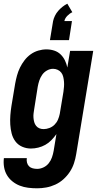

<svg xmlns="http://www.w3.org/2000/svg" viewBox="-32 -795 552 1038"><path d="M169 223Q144 223 120 220Q96 217 74.5 208.5Q53 200 35 185.5Q17 171 5.5 151.5Q-6 132 -10 108.5Q-14 85 -11 60H113Q111 72 114 84Q117 96 125 104Q133 112 145 115Q157 118 169 118Q186 118 203 110Q220 102 231.5 87.5Q243 73 249 55.5Q255 38 258 21L273 -70Q261 -53 246 -37.5Q231 -22 213 -12Q195 -2 175 3Q155 8 135 8Q110 8 87.5 -2Q65 -12 51 -31Q37 -50 31 -73.5Q25 -97 23.5 -122Q22 -147 24 -172.5Q26 -198 30 -223L50 -343Q54 -365 60 -387Q66 -409 76 -429.5Q86 -450 100.5 -469Q115 -488 134 -501.5Q153 -515 175 -521.5Q197 -528 219 -528Q241 -528 261 -521.5Q281 -515 295.5 -501Q310 -487 319 -468.5Q328 -450 332 -430L347 -520H472L380 38Q376 63 368 87.5Q360 112 345.5 134Q331 156 311 174Q291 192 267 203Q243 214 218 218.5Q193 223 169 223ZM204 -97Q219 -97 235 -103Q251 -109 263 -121Q275 -133 281.5 -148.5Q288 -164 291 -179L311 -299Q313 -313 314 -326.5Q315 -340 314 -353Q313 -366 310 -379Q307 -392 299.5 -402Q292 -412 280 -417.5Q268 -423 255 -423Q238 -423 222 -414Q206 -405 196 -390.5Q186 -376 180.5 -359.5Q175 -343 172 -326L153 -206Q151 -194 149.5 -182Q148 -170 149 -158Q150 -146 153 -135Q156 -124 163 -115Q170 -106 180.5 -101.5Q191 -97 204 -97ZM238 -578 255 -681Q258 -695 265 -709.5Q272 -724 282.5 -736Q293 -748 305.5 -758Q318 -768 332 -775L359 -729Q344 -722 331.5 -709Q319 -696 316 -681H357L341 -578Z"/></svg>

Font: Iosevka SS04 Extrabold Oblique
Style: Regular
Weight: 800
Italic angle: -9°
Monospace: yes
Designer: Belleve Invis
Foundry: Belleve Invis
Version: Version 19.0.0; ttfautohint (v1.8.4)